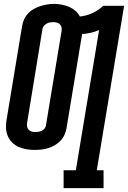

<svg xmlns="http://www.w3.org/2000/svg" viewBox="-20 -765 660 990"><path d="M308 205V113H371L491 -610Q470 -601 448 -596Q426 -591 403 -589Q403 -589 403 -588.5Q403 -588 403 -587L323 -104Q320 -87 312.5 -70Q305 -53 292 -39.5Q279 -26 263 -16.5Q247 -7 229.5 -1.5Q212 4 194.5 6Q177 8 159 8Q138 8 116.5 4.5Q95 1 76 -7.5Q57 -16 42.5 -30.5Q28 -45 20 -64Q12 -83 11 -104.5Q10 -126 14 -148L94 -631Q97 -649 104.5 -665.5Q112 -682 125 -696Q138 -710 154.5 -719Q171 -728 188.5 -733.5Q206 -739 223.5 -742Q241 -745 259 -745Q279 -745 299 -741Q319 -737 336.5 -729.5Q354 -722 368.5 -709.5Q383 -697 392 -680Q424 -683 455.5 -697Q487 -711 512 -735H620L479 113H514V205ZM161 -84Q170 -84 179 -85.5Q188 -87 196 -91Q204 -95 210 -102.5Q216 -110 217 -119L297 -602Q299 -612 297.5 -622Q296 -632 290 -638.5Q284 -645 274.5 -648Q265 -651 255 -651Q246 -651 237.5 -649.5Q229 -648 221 -643.5Q213 -639 207 -632Q201 -625 199 -616L120 -133Q118 -123 119.5 -113.5Q121 -104 127 -97Q133 -90 142 -87Q151 -84 161 -84Z"/></svg>

Font: Iosevka Slab SmBdExObl
Style: Regular
Weight: 600
Width: 7
Italic angle: -9°
Monospace: yes
Designer: Belleve Invis
Foundry: Belleve Invis
Version: Version 11.1.0; ttfautohint (v1.8.3)